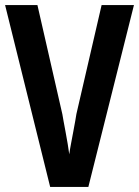

<svg xmlns="http://www.w3.org/2000/svg" viewBox="-20 -800 546 754"><path d="M506 -780 327 -66H177L0 -780H127L225 -351Q226 -344 229.5 -325Q233 -306 237.5 -282Q242 -258 246 -234Q250 -210 252 -194Q254 -210 258.5 -233.5Q263 -257 267.5 -281.5Q272 -306 275.5 -325Q279 -344 280 -352L379 -780Z"/></svg>

Font: Noto Sans Malayalam UI ExtraCondensed
Style: Bold
Weight: 700
Width: 2
Designer: Jelle Bosma - Monotype Design Team
Foundry: Monotype Imaging Inc.
Version: Version 2.104; ttfautohint (v1.8.4.7-5d5b)